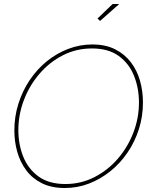

<svg xmlns="http://www.w3.org/2000/svg" viewBox="-20 -938 766 963"><path d="M305 5Q238 5 190 -19Q142 -43 111.5 -84Q81 -125 66.5 -176.5Q52 -228 52 -284Q52 -353 72 -417Q92 -481 128.5 -535.5Q165 -590 214 -630Q263 -670 321.5 -692.5Q380 -715 443 -715Q510 -715 558 -690.5Q606 -666 637 -625Q668 -584 682.5 -532Q697 -480 697 -424Q697 -355 677 -291.5Q657 -228 620.5 -174Q584 -120 534.5 -80Q485 -40 427 -17.5Q369 5 305 5ZM308 -15Q386 -15 453.5 -49.5Q521 -84 571 -142Q621 -200 649 -273Q677 -346 677 -424Q677 -495 652.5 -557Q628 -619 576 -657Q524 -695 441 -695Q363 -695 296 -661Q229 -627 178.5 -568.5Q128 -510 100 -436.5Q72 -363 72 -285Q72 -214 96.5 -152.5Q121 -91 173 -53Q225 -15 308 -15ZM482 -833 469 -845 545 -918H578Z"/></svg>

Font: Raleway Thin
Style: Italic
Weight: 100
Italic angle: -12°
Designer: Matt McInerney, Pablo Impallari, Rodrigo Fuenzalida
Foundry: Matt McInerney, Pablo Impallari, Rodrigo Fuenzalida
Version: Version 4.026